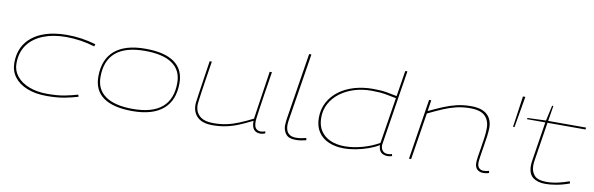

<svg xmlns="http://www.w3.org/2000/svg" viewBox="-50 -1194 5127 1658"><g transform="rotate(10 2513.5 -365.0)"><path d="M385 10Q286 10 213 -19Q140 -48 100.5 -100.5Q61 -153 61 -223Q61 -327 112 -397.5Q163 -468 254.5 -504Q346 -540 467 -540Q598 -540 722 -503L716 -483Q590 -521 464 -521Q351 -521 264 -486.5Q177 -452 128.5 -385.5Q80 -319 80 -221Q80 -159 118.5 -111Q157 -63 226.5 -36Q296 -9 388 -9Q477 -9 538 -21Q599 -33 653 -49L658 -31Q605 -15 540 -2.5Q475 10 385 10Z M1136 10Q968 10 882 -51Q796 -112 796 -233Q796 -384 887.5 -462Q979 -540 1156 -540Q1324 -540 1410 -479Q1496 -418 1496 -297Q1496 -146 1404.5 -68Q1313 10 1136 10ZM1136 -9Q1477 -9 1477 -297Q1477 -407 1395.5 -464Q1314 -521 1156 -521Q815 -521 815 -233Q815 -123 897 -66Q979 -9 1136 -9Z M1839 10Q1750 10 1707 -31Q1664 -72 1664 -139Q1664 -143 1664.5 -150.5Q1665 -158 1668 -178.5Q1671 -199 1676.5 -240Q1682 -281 1693 -351.5Q1704 -422 1720 -530H1739Q1723 -426 1712 -357Q1701 -288 1695.5 -246.5Q1690 -205 1687 -183.5Q1684 -162 1683.5 -153Q1683 -144 1683 -140Q1683 -80 1722.5 -44.5Q1762 -9 1843 -9Q1906 -9 1959.5 -20.5Q2013 -32 2067 -54.5Q2121 -77 2183 -108L2246 -530H2266Q2247 -410 2234.5 -331Q2222 -252 2215.5 -204.5Q2209 -157 2205.5 -133Q2202 -109 2201.5 -99.5Q2201 -90 2201 -86Q2201 -43 2216.5 -26Q2232 -9 2260 -9Q2265 -9 2276.5 -11Q2288 -13 2298 -17L2301 0Q2291 5 2278 7.5Q2265 10 2259 10Q2222 10 2202 -12.5Q2182 -35 2182 -89Q2121 -58 2066.5 -35.5Q2012 -13 1957 -1.5Q1902 10 1839 10Z M2555 -740H2575L2483 -161Q2482 -154 2479.5 -137Q2477 -120 2477 -99Q2477 -79 2484.5 -58Q2492 -37 2512 -23Q2532 -9 2569 -9Q2594 -9 2615 -13Q2636 -17 2656 -22L2661 -3Q2641 2 2617.5 6Q2594 10 2566 10Q2507 10 2482 -22Q2457 -54 2457 -97Q2457 -115 2459.5 -133Q2462 -151 2463 -161Z M3376 10Q3296 10 3294 -72Q3259 -50 3207 -31Q3155 -12 3098.5 -1Q3042 10 2991 10Q2916 10 2857.5 -15Q2799 -40 2766 -90Q2733 -140 2733 -213Q2733 -288 2765 -348.5Q2797 -409 2854 -452Q2911 -495 2987.5 -517.5Q3064 -540 3152 -540Q3221 -540 3271.5 -531.5Q3322 -523 3362 -514L3398 -740H3417Q3417 -740 3412.5 -712.5Q3408 -685 3400.5 -637.5Q3393 -590 3383.5 -531.5Q3374 -473 3364.5 -410.5Q3355 -348 3345.5 -289Q3336 -230 3328.5 -182Q3321 -134 3316.5 -105.5Q3312 -77 3312 -76Q3312 -44 3328 -26Q3344 -8 3373 -8Q3394 -8 3409 -14L3414 3Q3393 10 3376 10ZM2994 -9Q3070 -9 3151.5 -32Q3233 -55 3295 -92L3359 -495Q3321 -503 3268 -512.5Q3215 -522 3141 -522Q3060 -522 2990 -500Q2920 -478 2866.5 -437.5Q2813 -397 2783 -341.5Q2753 -286 2753 -218Q2753 -149 2784 -102.5Q2815 -56 2869.5 -32.5Q2924 -9 2994 -9Z M3644 -530H3663L3648 -433Q3713 -464 3770 -488Q3827 -512 3885.5 -526Q3944 -540 4011 -540Q4106 -540 4152 -498.5Q4198 -457 4198 -381Q4198 -352 4192 -307.5Q4186 -263 4178 -215.5Q4170 -168 4164 -128Q4158 -88 4158 -69Q4158 -39 4173.5 -24Q4189 -9 4213 -9Q4239 -9 4260 -17L4264 1Q4252 6 4238 8Q4224 10 4214 10Q4180 10 4159.5 -9Q4139 -28 4139 -66Q4139 -86 4144.5 -124Q4150 -162 4158 -207.5Q4166 -253 4171.5 -297.5Q4177 -342 4177 -376Q4177 -443 4137.5 -482Q4098 -521 4008 -521Q3941 -521 3884 -507Q3827 -493 3770 -468.5Q3713 -444 3645 -411L3580 0H3561Z M4398 -427 4437 -700H4458L4411 -427Z M4962 -49 4968 -31Q4909 -9 4854 0.5Q4799 10 4758 10Q4689 10 4648.5 -21Q4608 -52 4608 -124Q4608 -145 4613 -175L4666 -513H4505L4508 -524L4669 -530L4699 -665H4710L4688 -530H5021L5018 -513H4685L4632 -175Q4630 -163 4629 -151Q4628 -139 4628 -128Q4628 -76 4657.5 -42.5Q4687 -9 4765 -9Q4815 -9 4865.5 -20.5Q4916 -32 4962 -49Z"/></g></svg>

Font: Georama Extra Expanded Thin
Style: Italic
Weight: 100
Width: 8
Italic angle: -9°
Designer: Jean-Baptiste Levee
Foundry: Production Type
Version: Version 1.000